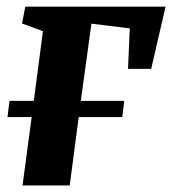

<svg xmlns="http://www.w3.org/2000/svg" viewBox="-20 -568 527 588"><path d="M57.5 -547.5H487L443 -357H372L377.5 -481L260 -495.5L227.5 -259H360.5L354.5 -209.5H221L193.5 0H49L77 -209.5H3L9 -259H83.5L111.5 -472.5L47.5 -496Z"/></svg>

Font: Merriweather 36pt ExtraBold
Style: Italic
Weight: 800
Italic angle: -7.8°
Version: Version 2.101